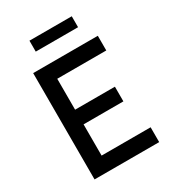

<svg xmlns="http://www.w3.org/2000/svg" viewBox="-202 -956 958 1065"><g transform="rotate(-30 277.0 -423.5)"><path d="M165 -295V-389H440V-295ZM162 -587 185 -619V-79L157 -95H499V0H85V-681H499V-587ZM428 -777H157V-847H428Z"/></g></svg>

Font: Gabarito
Style: Regular
Weight: 400
Designer: Leandro Assis / Alvaro Franca / Felipe Casaprima
Foundry: Naipe Foundry
Version: Version 1.000